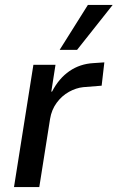

<svg xmlns="http://www.w3.org/2000/svg" viewBox="-20 -762 479 782"><path d="M37 0 116 -498H206L189 -389H192Q220 -443 263 -472.5Q306 -502 361 -505L405 -508L394 -413L319 -407Q290 -404 261 -388Q232 -372 211 -343.5Q190 -315 184 -278L140 0ZM223 -559 338 -742H439L294 -559Z"/></svg>

Font: Nunito Sans 7pt Condensed SemiBold
Style: Italic
Weight: 600
Width: 3
Italic angle: -9°
Designer: Vernon Adams
Foundry: Vernon Adams
Version: Version 3.101;gftools[0.9.27]